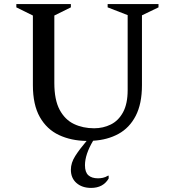

<svg xmlns="http://www.w3.org/2000/svg" viewBox="-20 -680 856 940"><path d="M426 240Q382 240 354.5 216Q327 192 327 151Q327 117 348.5 83.5Q370 50 404 10Q328 9 268.5 -19Q209 -47 175 -107Q141 -167 141 -263V-604L60 -644V-660H327V-644L246 -604V-274Q246 -191 272 -142.5Q298 -94 342 -73Q386 -52 441 -52Q485 -52 522.5 -70.5Q560 -89 582.5 -130.5Q605 -172 605 -239V-606L507 -644V-660H756V-644L675 -605V-263Q675 -172 644.5 -113Q614 -54 560 -24.5Q506 5 436 9Q396 76 396 129Q396 163 412.5 178Q429 193 460 193Q471 193 483.5 190.5Q496 188 509 180H512V194Q485 240 426 240Z"/></svg>

Font: Spectral Medium
Style: Regular
Weight: 500
Designer: Jean-Baptiste Levee
Foundry: Production Type
Version: Version 2.001